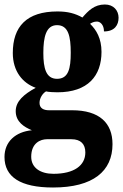

<svg xmlns="http://www.w3.org/2000/svg" viewBox="-27 -600 548 855"><path d="M209 235C388 235 474 162 474 42C474 -52 416 -109 294 -109H191C167 -109 149 -118 149 -142C149 -165 165 -186 178 -193C189 -190 216 -189 229 -189C364 -189 425 -262 425 -369C425 -429 402 -467 374 -494C382 -499 391 -504 405 -504C418 -504 436 -491 436 -460C484 -460 501 -489 501 -521C501 -553 479 -580 440 -580C393 -580 366 -552 340 -522C308 -540 275 -549 229 -549C92 -549 30 -482 30 -364C30 -282 74 -230 132 -209C79 -180 43 -149 43 -105C43 -57 81 -34 115 -20C42 -13 -7 31 -7 99C-7 188 64 235 209 235ZM227 -249C178 -249 166 -296 166 -364C166 -435 178 -488 227 -488C278 -488 288 -437 288 -365C288 -295 278 -249 227 -249ZM211 174C154 174 112 148 112 98C112 37 153 20 182 20H291C333 20 353 42 353 79C353 137 303 174 211 174Z"/></svg>

Font: Noto Serif Sinhala Condensed ExtraBold
Style: Regular
Weight: 800
Width: 3
Designer: Jelle Bosma - Monotype Design Team
Foundry: Monotype Imaging Inc.
Version: Version 2.007